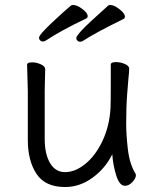

<svg xmlns="http://www.w3.org/2000/svg" viewBox="-20 -735 630 773"><path d="M497 -418Q496 -409 492 -356.5Q488 -304 488 -237Q488 -191 495 -132.5Q502 -74 526 -35Q527 -33 527 -29Q527 -17 513 -2Q499 13 483 13Q461 13 448 -28.5Q435 -70 432 -114Q404 -57 352.5 -19.5Q301 18 242 18Q162 18 127 -35Q92 -88 92 -171V-368L91 -406L89 -474Q89 -484 109 -484Q127 -484 144.5 -476Q162 -468 162 -456Q162 -435 161 -419L160 -368V-175Q160 -115 181.5 -78.5Q203 -42 242 -42Q283 -42 324 -75.5Q365 -109 393 -168.5Q421 -228 425 -301Q426 -322 426 -395V-475Q426 -485 447 -485Q465 -485 482.5 -477.5Q500 -470 500 -459V-457Q500 -445 497 -418ZM165 -572Q160 -568 153 -568Q146 -568 141.5 -572.5Q137 -577 137 -583Q137 -595 191 -645.5Q245 -696 265 -712Q268 -715 274 -715Q290 -715 311.5 -699Q333 -683 333 -670Q333 -663 326 -660Q225 -612 165 -572ZM315 -571Q310 -567 303 -567Q296 -567 291.5 -571.5Q287 -576 287 -582Q287 -589 309.5 -613.5Q332 -638 415 -712Q418 -715 424 -715Q439 -715 461 -698Q483 -681 483 -668Q483 -661 476 -658Q362 -602 315 -571Z"/></svg>

Font: Iansui
Style: Regular
Weight: 400
Designer: But Ko / Fontworks Inc.
Foundry: zi-hi.com / Fontworks Inc.
Version: Version 1.002